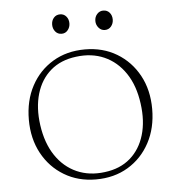

<svg xmlns="http://www.w3.org/2000/svg" viewBox="-47 -649 653 704"><g transform="rotate(-5 279.0 -297.0)"><path d="M279 -468.5Q345 -468.5 396.2 -437.8Q447.5 -407 476.8 -353.2Q506 -299.5 506 -229.5Q506 -159.5 477 -105.5Q448 -51.5 397 -20.8Q346 10 278.5 10Q213 10 161.8 -20.8Q110.5 -51.5 81.2 -105.5Q52 -159.5 52 -229Q52 -299.5 80.8 -353.2Q109.5 -407 160.8 -437.8Q212 -468.5 279 -468.5ZM313 -14Q370 -21 407 -53.2Q444 -85.5 459.2 -136.8Q474.5 -188 465.5 -253Q456.5 -320 425.8 -365.5Q395 -411 348.5 -431.5Q302 -452 244.5 -444.5Q187.5 -437.5 150.5 -405.5Q113.5 -373.5 98.2 -322Q83 -270.5 92 -206Q101.5 -139 132 -93.5Q162.5 -48 209.2 -27.2Q256 -6.5 313 -14ZM199.5 -533Q185 -533 176.2 -543.8Q167.5 -554.5 167.5 -569Q167.5 -584 176.2 -594.2Q185 -604.5 199.5 -604.5Q213.5 -604.5 222.2 -594.2Q231 -584 231 -569Q231 -554.5 222.2 -543.8Q213.5 -533 199.5 -533ZM358.5 -533Q345 -533 335.8 -543.8Q326.5 -554.5 326.5 -569Q326.5 -584 335.8 -594.2Q345 -604.5 358.5 -604.5Q373 -604.5 381.8 -594.2Q390.5 -584 390.5 -569Q390.5 -554.5 381.8 -543.8Q373 -533 358.5 -533Z"/></g></svg>

Font: Fraunces Thin
Style: Regular
Weight: 250
Version: Version 1.000;[b76b70a41]